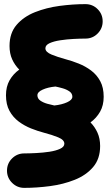

<svg xmlns="http://www.w3.org/2000/svg" viewBox="-20 -786 528 925"><path d="M8.8 -327.1Q8.8 -368.7 26.1 -399.2Q43.5 -429.7 72.8 -450.7Q51.3 -472.2 38.6 -500.2Q25.9 -528.3 25.9 -564.5Q25.9 -626.5 59.8 -666Q93.8 -705.6 148.4 -727.3Q203.1 -749 267.1 -757.6Q331.1 -766.1 391.6 -766.1Q426.3 -766.1 450.4 -741.9Q474.6 -717.8 474.6 -683.1Q474.6 -648.9 450.4 -624.5Q426.3 -600.1 391.6 -600.1Q367.2 -600.1 334.5 -598.4Q301.8 -596.7 270.8 -592Q239.7 -587.4 219.2 -578.1Q198.7 -568.8 198.7 -553.2Q198.7 -535.2 228.8 -522.9Q258.8 -510.7 294.9 -501Q326.7 -492.7 359.1 -479.7Q391.6 -466.8 418.9 -446.3Q446.3 -425.8 462.9 -395Q479.5 -364.3 479.5 -319.8Q479.5 -278.3 462.2 -247.8Q444.8 -217.3 416 -196.3Q437 -174.8 449.7 -146.7Q462.4 -118.7 462.4 -82.5Q462.4 -20.5 428.5 19Q394.5 58.6 339.8 80.3Q285.2 102.1 221.2 110.6Q157.2 119.1 96.7 119.1Q62.5 119.1 38.1 94.7Q13.7 70.3 13.7 36.1Q13.7 1.5 38.1 -22.7Q62.5 -46.9 96.7 -46.9Q121.1 -46.9 154.1 -48.6Q187 -50.3 218 -54.9Q249 -59.6 269.5 -69.1Q290 -78.6 290 -93.8Q290 -112.3 260 -124.5Q230 -136.7 193.8 -146Q162.1 -154.3 129.6 -167.2Q97.2 -180.2 69.8 -200.7Q42.5 -221.2 25.6 -252Q8.8 -282.7 8.8 -327.1ZM160.2 -327.1Q160.2 -311 174.3 -301.3Q188.5 -291.5 207.8 -286.1Q227.1 -280.8 241.7 -277.8Q277.8 -281.7 303.2 -293.2Q328.6 -304.7 328.6 -319.8Q328.6 -335.9 314.5 -345.7Q300.3 -355.5 281.2 -360.8Q262.2 -366.2 247.1 -369.1Q210.9 -365.7 185.5 -354.2Q160.2 -342.8 160.2 -327.1Z"/></svg>

Font: Mikhak-DS2-FD Black
Style: Regular
Weight: 900
Designer: Amin Abedi
Version: Version 3.2